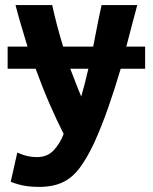

<svg xmlns="http://www.w3.org/2000/svg" viewBox="-20 -546 600 754"><path d="M133 188Q110 188 89.5 185.5Q69 183 52 178Q35 173 22 168L48 53Q70 63 88 67Q106 71 125 71Q166 71 191 44Q216 17 230 -20Q203 -73 174.5 -138.5Q146 -204 120 -276H10V-363H88Q76 -403 64 -443Q52 -483 41 -526H185Q193 -489 204 -447Q215 -405 228 -363H346Q354 -404 362 -445Q370 -486 379 -526H519Q508 -486 497.5 -445Q487 -404 476 -363H550V-276H454Q432 -201 405.5 -125Q379 -49 349 17Q321 76 292.5 114Q264 152 226 170Q188 188 133 188ZM299 -167Q306 -191 313.5 -220Q321 -249 327 -276H256Q267 -248 278 -219Q289 -190 299 -167Z"/></svg>

Font: Ubuntu Sans Mono
Style: Bold
Weight: 700
Monospace: yes
Designer: Dalton Maag Ltd
Foundry: Dalton Maag Ltd
Version: Version 1.006